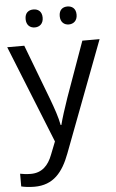

<svg xmlns="http://www.w3.org/2000/svg" viewBox="-63 -772 636 1054"><g transform="rotate(-5 255.0 -245.0)"><path d="M115 -681C115 -647 136 -631 162 -631C187 -631 209 -647 209 -681C209 -716 187 -730 162 -730C136 -730 115 -716 115 -681ZM303 -681C303 -647 324 -631 349 -631C374 -631 396 -647 396 -681C396 -716 374 -730 349 -730C324 -730 303 -716 303 -681ZM1 -536 217 2 189 73C167 131 131 168 70 168C47 168 25 165 11 162V232C28 236 52 240 84 240C188 240 241 175 279 74L510 -536H415L306 -232C287 -177 268 -118 260 -85H256C248 -129 231 -177 211 -231L95 -536Z"/></g></svg>

Font: Noto Sans Arabic
Style: Regular
Weight: 400
Designer: Monotype Design Team, Nadine Chahine, Nizar Qandah and Khaled Hosny
Foundry: Monotype Imaging Inc.
Version: Version 2.012